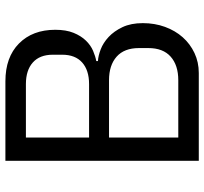

<svg xmlns="http://www.w3.org/2000/svg" viewBox="-42 -696 738 693"><g transform="rotate(-90 326.5 -349.0)"><path d="M93 -698H380Q467 -698 516.5 -649Q566 -600 566 -518Q566 -479 555 -452Q544 -425 527 -407.5Q510 -390 490 -381.5Q470 -373 453 -370V-364Q472 -363 495.5 -354Q519 -345 540 -325.5Q561 -306 575.5 -275.5Q590 -245 590 -202Q590 -159 576.5 -122Q563 -85 539 -58Q515 -31 482 -15.5Q449 0 410 0H93ZM177 -74H384Q438 -74 469 -101.5Q500 -129 500 -182V-216Q500 -269 469 -296.5Q438 -324 384 -324H177ZM177 -396H370Q420 -396 448 -421Q476 -446 476 -493V-527Q476 -574 448 -599Q420 -624 370 -624H177Z"/></g></svg>

Font: IBMPlexSans
Style: Regular
Weight: 400
Designer: Mike Abbink, Paul van der Laan, Pieter van Rosmalen
Foundry: Bold Monday
Version: Version 3.1